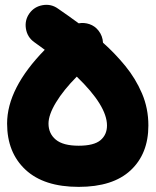

<svg xmlns="http://www.w3.org/2000/svg" viewBox="-20 -682 631 779"><path d="M299.3 76.2Q158.2 76.2 83.5 6.6Q8.8 -63 8.8 -180.7Q8.8 -323.7 161.6 -480Q141.1 -495.6 118.7 -511.2Q90.8 -531.2 85.2 -565.4Q79.6 -599.6 99.1 -627.4Q119.1 -655.3 153.3 -661.1Q187.5 -667 215.3 -647Q233.4 -634.3 254.9 -619.4Q276.4 -604.5 299.3 -587.4Q321.3 -591.3 343 -584Q364.7 -576.7 379.4 -558.1Q396.5 -536.6 397.9 -508.8Q446.3 -465.8 488.3 -414.6Q530.3 -363.3 556.2 -302.7Q582 -242.2 582 -172.9Q582 -58.1 510 9Q438 76.2 299.3 76.2ZM176.8 -180.7Q176.8 -140.1 206.3 -115.5Q235.8 -90.8 299.3 -90.8Q360.8 -90.8 387.5 -113Q414.1 -135.3 414.1 -172.9Q414.1 -252.9 291.5 -371.1Q237.8 -316.9 207.3 -266.6Q176.8 -216.3 176.8 -180.7Z"/></svg>

Font: Mikhak-DS1-FD Black
Style: Regular
Weight: 900
Designer: Amin Abedi
Version: Version 3.2